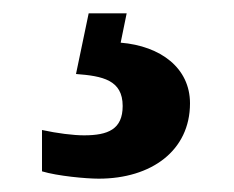

<svg xmlns="http://www.w3.org/2000/svg" viewBox="-20 -29 351 288"><path d="M128 239C207 239 265 197 265 126C265 73 221 40 161 35L170 -9H113L94 82C134 85 164 91 164 130C164 165 142 174 106 174C90 174 66 171 43 166V228C66 235 109 239 128 239Z"/></svg>

Font: Noto Serif Devanagari SemiCondensed ExtraBold
Style: Regular
Weight: 800
Width: 4
Designer: Universal Thirst, Indian Type Foundry and the Monotype Design Team
Foundry: Monotype Imaging Inc.
Version: Version 2.004